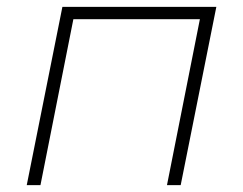

<svg xmlns="http://www.w3.org/2000/svg" viewBox="-20 -540 709 560"><path d="M162 -520H611L507 0H467L563 -484H194L98 0H58Z"/></svg>

Font: Argentum Sans ExtraLight
Style: Italic
Weight: 200
Italic angle: -11°
Designer: Julieta Ulanovsky (font), Cristiano Sobral (main changes and remaster)
Foundry: Julieta Ulanovsky (font), Cristiano Sobral (main changes and remaster)
Version: Version 2.007;June 15, 2022;FontCreator 14.0.0.2814 64-bit; 